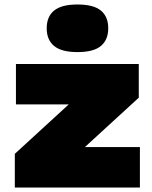

<svg xmlns="http://www.w3.org/2000/svg" viewBox="-20 -835 677 855"><path d="M46 0V-150L286 -370H51V-550H598V-400L358 -180H603V0ZM325 -603Q254 -603 221 -630.2Q188 -657.5 188 -709Q188 -761 221 -788Q254 -815 325 -815Q396.5 -815 429.2 -788Q462 -761 462 -709Q462 -657.5 429.2 -630.2Q396.5 -603 325 -603Z"/></svg>

Font: Encode Sans Exp Black
Style: Regular
Weight: 900
Width: 7
Designer: Multiple Designers
Foundry: Impallari Type
Version: Version 3.002; ttfautohint (v1.8.3) -l 8 -r 50 -G 200 -x 14 